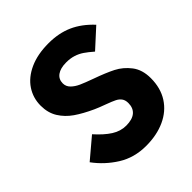

<svg xmlns="http://www.w3.org/2000/svg" viewBox="-203 -864 1006 1006"><g transform="rotate(-45 300.0 -361.0)"><path d="M302 -139Q347.5 -139 370.8 -158.5Q394 -178 394 -215Q394 -237 384 -250.5Q374 -264 357.2 -272.2Q340.5 -280.5 308 -292.5Q265.5 -308 245 -317.5Q187 -344 147.2 -371.5Q107.5 -399 83.2 -438Q59 -477 59 -530Q59 -587 89.5 -633Q120 -679 179 -705.8Q238 -732.5 319.5 -732.5Q395 -732.5 454 -706.2Q513 -680 565 -624L461 -529Q434 -552.5 413.5 -566.5Q393 -580.5 368.8 -588.2Q344.5 -596 314 -596Q271 -596 247.2 -578.8Q223.5 -561.5 223.5 -531Q223.5 -507.5 240.5 -490.8Q257.5 -474 283 -462.5Q308.5 -451 354.5 -434.5Q422 -410.5 464.8 -388.8Q507.5 -367 538.5 -326.8Q569.5 -286.5 569.5 -224Q569.5 -151 535.8 -98.2Q502 -45.5 441.2 -17.8Q380.5 10 301 10Q213.5 10 145.8 -32.5Q78 -75 31 -139L143.5 -234Q185.5 -187 223.2 -163Q261 -139 302 -139Z"/></g></svg>

Font: JuliaMono Black
Style: Regular
Weight: 900
Monospace: yes
Designer: cormullion
Foundry: corm
Version: Version 0.054; ttfautohint (v1.8.4)